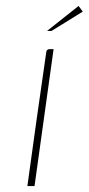

<svg xmlns="http://www.w3.org/2000/svg" viewBox="-20 -625 298 645"><path d="M72 0Q87 -110 102.5 -220Q118 -330 134 -440Q135 -447 135.5 -451Q136 -455 139 -457.5Q142 -460 147 -460H160L96 0ZM138 -521 244 -605 258 -586 153 -521Z"/></svg>

Font: Genos Thin Thin
Style: Italic
Weight: 250
Italic angle: -8°
Version: Version 1.010